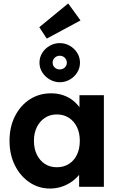

<svg xmlns="http://www.w3.org/2000/svg" viewBox="-20 -1079 691 1109"><path d="M35 -266Q35 -346 66.5 -408Q98 -470 152 -505Q206 -540 275 -540Q314 -540 346.5 -528.5Q379 -517 403.5 -497Q428 -477 445 -451Q462 -425 469 -395L439 -400V-529H580V0H437V-127L469 -130Q461 -102 443 -77Q425 -52 398.5 -32.5Q372 -13 339 -1.5Q306 10 269 10Q203 10 150 -26Q97 -62 66 -124Q35 -186 35 -266ZM441 -266Q441 -311 424.5 -345Q408 -379 378 -398.5Q348 -418 308 -418Q269 -418 239.5 -398.5Q210 -379 193 -345Q176 -311 176 -266Q176 -220 193 -185.5Q210 -151 239.5 -132Q269 -113 308 -113Q348 -113 378 -132Q408 -151 424.5 -185.5Q441 -220 441 -266ZM208 -717Q208 -748 224 -773.5Q240 -799 267 -814.5Q294 -830 325 -830Q357 -830 383.5 -814.5Q410 -799 426 -773.5Q442 -748 442 -717Q442 -686 426 -660.5Q410 -635 383.5 -619.5Q357 -604 325 -604Q295 -604 268 -619.5Q241 -635 224.5 -660.5Q208 -686 208 -717ZM366 -717Q366 -734 354 -745.5Q342 -757 325 -757Q308 -757 296 -745.5Q284 -734 284 -717Q284 -700 296 -689Q308 -678 325 -678Q342 -678 354 -689Q366 -700 366 -717ZM250 -856 207 -922 374 -1059 445 -961Z"/></svg>

Font: Mach SemiBold
Style: Regular
Weight: 600
Version: Version 1.002